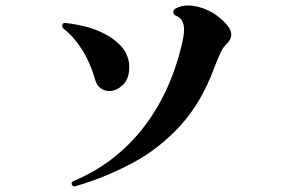

<svg xmlns="http://www.w3.org/2000/svg" viewBox="-20 -701 1040 700"><path d="M255 -22Q254 -22 253.5 -21.5Q253 -21 252 -21Q246 -21 242 -28Q242 -29 241.5 -29.5Q241 -30 241 -31Q241 -38 248 -41Q397 -103 498.5 -230.5Q600 -358 643 -539Q651 -573 651 -592Q651 -633 621 -644Q612 -647 612 -657Q612 -665 620 -670Q640 -681 666 -681Q701 -681 740 -662.5Q779 -644 810 -607Q823 -591 823 -574Q823 -557 808 -543Q795 -531 785.5 -512Q776 -493 760 -451Q714 -327 638 -243.5Q562 -160 464.5 -107.5Q367 -55 255 -22ZM328 -407Q309 -474 277.5 -522.5Q246 -571 211 -597Q207 -600 207 -606Q207 -619 219 -617Q251 -614 288 -605Q325 -596 359 -579Q393 -562 417.5 -537Q442 -512 449 -479Q451 -472 451 -466Q451 -460 451 -454Q451 -413 427.5 -391Q404 -369 378 -369Q362 -369 348 -378.5Q334 -388 328 -407Z"/></svg>

Font: Zen Antique Soft
Style: Regular
Weight: 400
Designer: Yoshimichi Ohira
Foundry: Positype
Version: Version 1.001